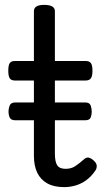

<svg xmlns="http://www.w3.org/2000/svg" viewBox="-20 -750 428 787"><path d="M243 17Q201 17 173.5 1.5Q146 -14 132.5 -42.5Q119 -71 119 -111V-420H41Q26 -420 20 -429Q14 -438 14 -460Q14 -483 20 -491.5Q26 -500 41 -500H119V-704Q119 -717 129.5 -723.5Q140 -730 161 -730Q183 -730 194 -723.5Q205 -717 205 -704V-500H331Q346 -500 352.5 -491.5Q359 -483 359 -460Q359 -438 352.5 -429Q346 -420 331 -420H205V-121Q205 -87 214.5 -72.5Q224 -58 249 -58Q272 -58 288.5 -69Q305 -80 323 -96Q335 -107 345.5 -103.5Q356 -100 365 -91Q376 -81 376.5 -70.5Q377 -60 371 -51Q354 -26 333 -11Q312 4 289 10.5Q266 17 243 17ZM43 -257Q25 -257 20 -268Q15 -279 15 -292Q15 -306 20 -318Q25 -330 43 -330H329Q347 -330 351.5 -318Q356 -306 356 -292Q356 -279 351.5 -268Q347 -257 329 -257Z"/></svg>

Font: Playwrite ES Deco
Style: Regular
Weight: 400
Designer: Veronika Burian, José Scaglione
Foundry: TypeTogether
Version: Version 1.002